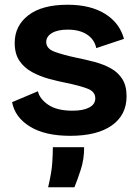

<svg xmlns="http://www.w3.org/2000/svg" viewBox="-20 -559 585 810"><path d="M276 14Q170 14 106.5 -25Q43 -64 31 -128L140 -174Q147 -142 183.5 -117Q220 -92 286 -92Q331 -92 356.5 -105.5Q382 -119 382 -144Q382 -172 350.5 -184.5Q319 -197 261 -209Q225 -216 186.5 -226.5Q148 -237 115 -255Q82 -273 62 -302.5Q42 -332 42 -378Q42 -450 99.5 -494.5Q157 -539 265 -539Q362 -539 423.5 -500.5Q485 -462 503 -395L386 -356Q379 -392 347.5 -413Q316 -434 266 -434Q223 -434 199 -419.5Q175 -405 175 -382Q175 -354 209.5 -341Q244 -328 300 -316Q340 -308 378 -298Q416 -288 447 -271Q478 -254 496 -225.5Q514 -197 514 -153Q514 -74 452 -30Q390 14 276 14ZM183 231Q198 168 200.5 127.5Q203 87 203 62H335Q335 113 321 156Q307 199 294 231Z"/></svg>

Font: Bricolage Grotesque 10pt Bricolage Grotesque 10pt Regular
Style: Bold
Weight: 700
Designer: Mathieu Triay
Foundry: Atelier Triay
Version: Version 1.000; ttfautohint (v1.8.4.7-5d5b);gftools[0.9.32]